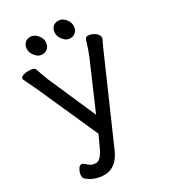

<svg xmlns="http://www.w3.org/2000/svg" viewBox="-214 -975 957 1088"><g transform="rotate(-30 264.5 -431.0)"><path d="M140.6 13.2Q75.7 13.2 28.8 -27.8Q22 -34.2 22 -50.8Q22 -64.9 32 -85Q42 -105 55.7 -105Q66.9 -105 85 -86.9Q103 -68.8 132.8 -68.8Q160.6 -68.8 188 -123L226.6 -206.1L50.8 -600.1Q28.8 -647.9 18.8 -667Q8.8 -686 8.8 -689Q8.8 -702.1 24.9 -707.5Q41 -712.9 56.6 -712.9Q97.7 -712.9 103.3 -697.5Q108.9 -682.1 116.9 -658.4Q125 -634.8 130.9 -620.1L268.6 -306.2L399.9 -609.9Q414.6 -645 432.6 -705.1Q438 -717.8 452.6 -717.8Q464.8 -717.8 481 -710.9Q516.6 -692.9 516.6 -668Q516.6 -662.1 502.2 -633.1Q487.8 -604 480 -584L257.8 -77.1Q217.8 13.2 140.6 13.2ZM213.9 -769Q199.7 -753.9 175.8 -753.9Q151.9 -753.9 133.3 -776.4Q114.7 -798.8 114.7 -822Q114.7 -845.2 128.2 -860.1Q141.6 -875 165.8 -875Q189.9 -875 209 -853.5Q228 -832 228 -808.1Q228 -784.2 213.9 -769ZM396.7 -769Q382.8 -753.9 358.9 -753.9Q335 -753.9 316.4 -776.4Q297.9 -798.8 297.9 -822Q297.9 -845.2 311.3 -860.1Q324.7 -875 348.6 -875Q372.6 -875 391.6 -853.5Q410.6 -832 410.6 -808.1Q410.6 -784.2 396.7 -769Z"/></g></svg>

Font: LXGW WenKai GB Screen
Style: Regular
Weight: 400
Designer: LXGW / Fontworks Inc.
Foundry: LXGW / Fontworks Inc.
Version: Version 1.321;February 19, 2024;FontCreator 14.0.0.2901 64-b